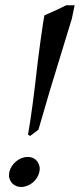

<svg xmlns="http://www.w3.org/2000/svg" viewBox="-20 -746 328 746"><path d="M270 -725.6 259.3 -673.8 174.3 -396 129.4 -242.2 97.2 -217.8 88.9 -222.7Q97.7 -272.9 107.2 -344.2Q116.7 -415.5 127.4 -512.2Q128.4 -518.6 130.1 -532Q131.8 -545.4 134 -562Q136.2 -578.6 138.7 -596.7Q141.1 -614.7 143.6 -630.4Q146 -646 147.5 -657.2Q148.9 -668.5 149.9 -671.9L152.8 -686.5Q176.3 -696.3 197.3 -706.1Q218.3 -715.8 237.3 -725.6ZM87.4 -136.2Q99.6 -136.2 109.1 -131.6Q118.7 -127 124.8 -118.9Q130.9 -110.8 133.3 -100.3Q135.7 -89.8 132.8 -77.6Q130.4 -65.9 123.5 -55.2Q116.7 -44.4 107.2 -36.6Q97.7 -28.8 85.9 -24.2Q74.2 -19.5 62.5 -19.5Q50.8 -19.5 41 -24.2Q31.2 -28.8 24.9 -36.6Q18.6 -44.4 16.1 -54.9Q13.7 -65.4 16.1 -77.6Q19 -89.8 25.9 -100.3Q32.7 -110.8 42.5 -118.9Q52.2 -127 63.7 -131.6Q75.2 -136.2 87.4 -136.2Z"/></svg>

Font: XB Kayhan
Style: Italic
Weight: 400
Italic angle: -12°
Designer: Behnam
Foundry: Irmug
Version: Version 7.300 2009